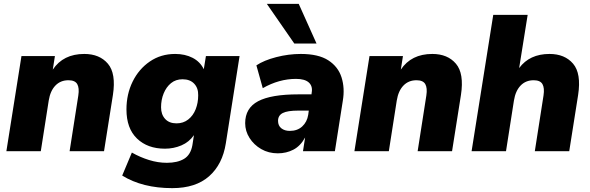

<svg xmlns="http://www.w3.org/2000/svg" viewBox="-20 -782 3052 993"><path d="M13 0 91 -492H264L253 -422Q307 -503 416 -503Q495 -503 538 -452.5Q581 -402 564 -291L518 0H340L385 -288Q391 -327 379.5 -347Q368 -367 334 -367Q293 -367 266.5 -339.5Q240 -312 232 -262L191 0Z M871 191Q717 191 612 126L662 7Q704 31 750.5 45.5Q797 60 843 60Q898 60 932 39.5Q966 19 975 -31L983 -83Q958 -47 918 -30Q878 -13 833 -13Q743 -13 688.5 -65.5Q634 -118 634 -216Q634 -295 666 -360Q698 -425 755 -464Q812 -503 886 -503Q937 -503 976 -483Q1015 -463 1034 -424L1045 -492H1219L1148 -41Q1131 68 1061.5 129.5Q992 191 871 191ZM893 -144Q928 -144 953.5 -164Q979 -184 992 -217Q1005 -250 1005 -289Q1006 -326 984.5 -349Q963 -372 924 -372Q889 -372 864.5 -352Q840 -332 826.5 -299Q813 -266 813 -227Q813 -190 834 -167Q855 -144 893 -144Z M1417 11Q1369 11 1331 -11Q1293 -33 1270.5 -68.5Q1248 -104 1248 -145Q1248 -223 1315 -258.5Q1382 -294 1523 -294H1591L1592 -303Q1598 -336 1577.5 -355Q1557 -374 1511 -374Q1423 -374 1339 -326L1306 -444Q1345 -470 1408.5 -486.5Q1472 -503 1536 -503Q1627 -503 1678 -470Q1729 -437 1746.5 -381.5Q1764 -326 1753 -261L1712 0H1547L1558 -71Q1534 -27 1497.5 -8Q1461 11 1417 11ZM1479 -105Q1518 -105 1543 -128Q1568 -151 1574 -188L1577 -210H1523Q1467 -210 1442.5 -197.5Q1418 -185 1418 -157Q1418 -132 1435 -118.5Q1452 -105 1479 -105ZM1502 -557 1360 -762H1525L1617 -557Z M1813 0 1891 -492H2064L2053 -422Q2107 -503 2216 -503Q2295 -503 2338 -452.5Q2381 -402 2364 -291L2318 0H2140L2185 -288Q2191 -327 2179.5 -347Q2168 -367 2134 -367Q2093 -367 2066.5 -339.5Q2040 -312 2032 -262L1991 0Z M2419 0 2531 -705H2709L2665 -430Q2719 -503 2822 -503Q2901 -503 2944 -452.5Q2987 -402 2970 -291L2924 0H2746L2791 -288Q2797 -327 2785.5 -347Q2774 -367 2740 -367Q2699 -367 2672.5 -339.5Q2646 -312 2638 -262L2597 0Z"/></svg>

Font: Nunito Sans Black
Style: Italic
Weight: 900
Italic angle: -9°
Designer: Vernon Adams
Foundry: Vernon Adams
Version: Version 3.006; ttfautohint (v1.8.3)